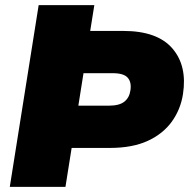

<svg xmlns="http://www.w3.org/2000/svg" viewBox="-20 -725 736 745"><path d="M18 0 130 -705H346L330 -605H458Q590 -605 648.5 -537.5Q707 -470 690 -360Q681 -301 647 -253.5Q613 -206 553.5 -178.5Q494 -151 406 -151H258L234 0ZM284 -315H403Q443 -315 462.5 -330.5Q482 -346 486 -374Q491 -406 475.5 -423.5Q460 -441 418 -441H304Z"/></svg>

Font: Mulish ExtraBlack
Style: Italic
Weight: 1000
Italic angle: -9°
Designer: Vernon Adams
Foundry: Vernon Adams
Version: Version 3.603; ttfautohint (v1.8.3)